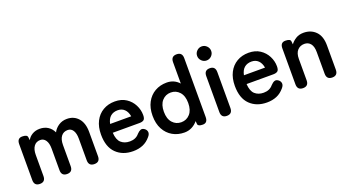

<svg xmlns="http://www.w3.org/2000/svg" viewBox="-53 -1262 3297 1823"><g transform="rotate(-20 1595.0 -351.0)"><path d="M118 0Q61 0 61 -59V-422Q61 -481 112 -481Q162 -481 165 -455L169 -423Q183 -453 216 -473Q249 -493 292 -493Q339 -493 374 -471Q409 -449 428 -408Q447 -445 483.5 -469Q520 -493 567 -493Q638 -493 681.5 -443.5Q725 -394 725 -304V-59Q725 0 669 0Q611 0 611 -59V-278Q611 -331 592 -361Q573 -391 539 -391Q496 -391 472.5 -360Q449 -329 449 -272V-59Q449 0 393 0Q336 0 336 -59V-278Q336 -331 316 -361Q296 -391 262 -391Q220 -391 197 -359.5Q174 -328 174 -272V-59Q174 0 118 0Z M1057 11Q952 11 887 -52.5Q822 -116 822 -241Q822 -319 851 -375.5Q880 -432 932 -462.5Q984 -493 1051 -493Q1118 -493 1165 -462Q1212 -431 1237 -382Q1262 -333 1262 -280Q1262 -243 1247 -231.5Q1232 -220 1203 -220H933Q937 -148 971 -117.5Q1005 -87 1059 -87Q1120 -87 1154 -129Q1174 -150 1191.5 -156.5Q1209 -163 1229 -149Q1249 -135 1252 -113Q1255 -91 1234 -67Q1200 -26 1156 -7.5Q1112 11 1057 11ZM938 -307H1151Q1143 -354 1116.5 -379.5Q1090 -405 1049 -405Q1005 -405 976.5 -381Q948 -357 938 -307Z M1575 11Q1509 11 1456.5 -19Q1404 -49 1373.5 -105.5Q1343 -162 1343 -241Q1343 -320 1373.5 -376.5Q1404 -433 1456.5 -463Q1509 -493 1575 -493Q1651 -493 1700 -438V-654Q1700 -713 1756 -713Q1813 -713 1813 -654V-59Q1813 0 1764 0Q1716 0 1713 -23L1710 -55Q1685 -24 1650.5 -6.5Q1616 11 1575 11ZM1580 -91Q1633 -91 1668 -130Q1703 -169 1703 -241Q1703 -313 1668 -352Q1633 -391 1580 -391Q1527 -391 1492 -352Q1457 -313 1457 -241Q1457 -169 1492 -130Q1527 -91 1580 -91Z M2007 0Q1951 0 1951 -59V-422Q1951 -481 2007 -481Q2063 -481 2063 -422V-59Q2063 0 2007 0ZM2006 -560Q1977 -560 1956 -581Q1935 -602 1935 -631Q1935 -660 1956 -681Q1977 -702 2006 -702Q2035 -702 2056 -681Q2077 -660 2077 -631Q2077 -602 2056 -581Q2035 -560 2006 -560Z M2409 11Q2304 11 2239 -52.5Q2174 -116 2174 -241Q2174 -319 2203 -375.5Q2232 -432 2284 -462.5Q2336 -493 2403 -493Q2470 -493 2517 -462Q2564 -431 2589 -382Q2614 -333 2614 -280Q2614 -243 2599 -231.5Q2584 -220 2555 -220H2285Q2289 -148 2323 -117.5Q2357 -87 2411 -87Q2472 -87 2506 -129Q2526 -150 2543.5 -156.5Q2561 -163 2581 -149Q2601 -135 2604 -113Q2607 -91 2586 -67Q2552 -26 2508 -7.5Q2464 11 2409 11ZM2290 -307H2503Q2495 -354 2468.5 -379.5Q2442 -405 2401 -405Q2357 -405 2328.5 -381Q2300 -357 2290 -307Z M2777 0Q2720 0 2720 -59V-422Q2720 -481 2771 -481Q2822 -481 2824 -455L2827 -424Q2847 -452 2880 -472.5Q2913 -493 2958 -493Q3033 -493 3080.5 -445Q3128 -397 3128 -304V-59Q3128 0 3072 0Q3015 0 3015 -59V-277Q3015 -334 2992 -362.5Q2969 -391 2930 -391Q2887 -391 2860 -361.5Q2833 -332 2833 -274V-59Q2833 0 2777 0Z"/></g></svg>

Font: Zen Maru Gothic
Style: Bold
Weight: 700
Designer: Yoshimichi Ohira
Foundry: Positype
Version: Version 1.001